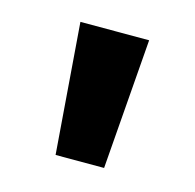

<svg xmlns="http://www.w3.org/2000/svg" viewBox="-53 -769 373 367"><g transform="rotate(15 133.0 -585.0)"><path d="M201 -714 181 -456H85L65 -714Z"/></g></svg>

Font: Noto Sans Kawi
Style: Bold
Weight: 700
Designer: Fadhl Haqq
Version: Version 1.000